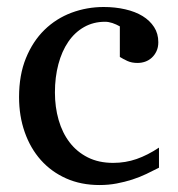

<svg xmlns="http://www.w3.org/2000/svg" viewBox="-20 -514 506 546"><path d="M432.1 -37.1Q415 -28.3 396.2 -19.3Q377.4 -10.3 356.2 -3.4Q335 3.4 311.8 7.8Q288.6 12.2 263.2 12.2Q210.4 12.2 168.2 -6.6Q126 -25.4 96.2 -58.8Q66.4 -92.3 50.3 -138.2Q34.2 -184.1 34.2 -237.8Q34.2 -300.8 53.7 -348.6Q73.2 -396.5 106.4 -429Q139.6 -461.4 183.3 -477.8Q227.1 -494.1 274.9 -494.1Q307.6 -494.1 336.2 -487.5Q364.7 -481 385.5 -468.3Q406.2 -455.6 418.2 -437Q430.2 -418.5 430.2 -394Q430.2 -379.4 425 -368.4Q419.9 -357.4 411.6 -349.9Q403.3 -342.3 392.8 -338.6Q382.3 -335 371.1 -335Q354.5 -335 342.3 -340.6Q330.1 -346.2 320.8 -352.1V-439Q310.5 -444.8 299.6 -448.5Q288.6 -452.1 278.8 -452.1Q245.6 -452.1 219 -437Q192.4 -421.9 174.1 -395Q155.8 -368.2 146 -331.3Q136.2 -294.4 136.2 -251Q136.2 -209.5 146.7 -172.9Q157.2 -136.2 178 -109.1Q198.7 -82 229.7 -66.4Q260.7 -50.8 301.8 -50.8Q336.9 -50.8 368.4 -61.8Q399.9 -72.8 432.1 -94.2Z"/></svg>

Font: BabelStone Ogham Lithic
Style: Regular
Weight: 400
Designer: Andrew West
Foundry: BabelStone
Version: Version 1.02 March 14, 2022